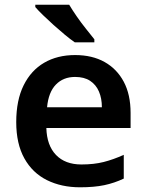

<svg xmlns="http://www.w3.org/2000/svg" viewBox="-20 -786 621 816"><path d="M299 -552Q372 -552 424.5 -522.5Q477 -493 506 -438.5Q535 -384 535 -306V-242H177Q179 -168 218 -127.5Q257 -87 326 -87Q379 -87 420.5 -97.5Q462 -108 506 -128V-27Q466 -8 423 1Q380 10 320 10Q241 10 179.5 -20.5Q118 -51 83.5 -113Q49 -175 49 -267Q49 -360 80.5 -423.5Q112 -487 168 -519.5Q224 -552 299 -552ZM299 -459Q249 -459 217.5 -426.5Q186 -394 180 -330H413Q413 -368 400.5 -397Q388 -426 363 -442.5Q338 -459 299 -459ZM274 -766Q287 -744 306 -716.5Q325 -689 345.5 -663.5Q366 -638 381 -619V-606H298Q279 -619 255.5 -638.5Q232 -658 207.5 -680Q183 -702 162.5 -722Q142 -742 130 -756V-766Z"/></svg>

Font: Noto Sans Hebrew SemiBold
Style: Regular
Weight: 600
Designer: Monotype Design Team
Foundry: Monotype Imaging Inc.
Version: Version 2.003